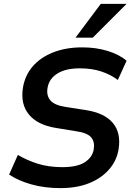

<svg xmlns="http://www.w3.org/2000/svg" viewBox="-20 -959 685 989"><path d="M291 10Q209 10 140.5 -9.5Q72 -29 27 -60L72 -161Q119 -133 175 -115.5Q231 -98 301 -98Q379 -98 418 -124Q457 -150 463 -191Q469 -229 449 -252Q429 -275 372 -283L268 -300Q174 -315 129.5 -368.5Q85 -422 98 -506Q108 -570 148 -616.5Q188 -663 253.5 -689Q319 -715 404 -715Q475 -715 535 -696.5Q595 -678 632 -646L587 -547Q550 -575 501.5 -591Q453 -607 391 -607Q319 -607 276 -580.5Q233 -554 225 -507Q218 -468 239 -442.5Q260 -417 318 -408L422 -392Q518 -377 561 -326Q604 -275 591 -191Q582 -133 543 -87.5Q504 -42 440.5 -16Q377 10 291 10ZM369 -765 499 -939H632L458 -765Z"/></svg>

Font: Mulish ExtraLight
Style: Italic
Weight: 200
Italic angle: -9°
Designer: Vernon Adams
Foundry: Vernon Adams
Version: Version 3.603